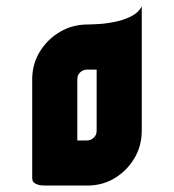

<svg xmlns="http://www.w3.org/2000/svg" viewBox="-20 -626 540 596"><path d="M251 -50Q205 -50 166 -73Q127 -96 103.5 -135Q80 -174 80 -220V-380Q80 -427 103.5 -465.5Q127 -504 166 -527Q205 -550 252 -550Q298 -550 336 -527Q374 -504 397 -465.5Q420 -427 420 -380V-220Q420 -173 397 -134.5Q374 -96 336 -73Q298 -50 251 -50ZM120 -50Q120 -50 110 -50.5Q100 -51 90 -56Q80 -61 80 -73V-281L251 -50ZM220 -190H249Q262 -190 271 -198.5Q280 -207 280 -220V-410H251Q238 -410 229 -401.5Q220 -393 220 -380ZM420 -380 251 -550Q264 -550 288 -551.5Q312 -553 338.5 -558.5Q365 -564 387.5 -575.5Q410 -587 420 -606Z"/></svg>

Font: Reem Kufi Fun
Style: Bold
Weight: 700
Designer: Khaled Hosny
Version: Version 1.005